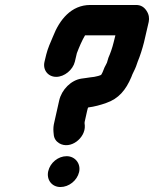

<svg xmlns="http://www.w3.org/2000/svg" viewBox="-20 -722 619 772"><path d="M174 -34C166 0 188 30 223 30C257 30 290 4 298 -30C306 -64 282 -94 248 -94C214 -94 182 -68 174 -34ZM281 -474 289 -508C298 -532 310 -560 322 -580H444L437 -552C432 -531 424 -508 416 -490L410 -470L405 -460C398 -449 395 -434 388 -423C387 -418 363 -414 359 -413L343 -411C335 -410 318 -407 308 -406C266 -400 228 -362 218 -318L198 -229C195 -217 194 -205 195 -192L196 -182C197 -166 205 -154 218 -146C263 -119 324 -167 321 -217L320 -227C320 -228 321 -229 320 -230L330 -275C332 -285 334 -290 335 -290C359 -293 385 -300 407 -308C457 -325 486 -360 508 -412C513 -427 522 -441 527 -455L534 -475C543 -496 553 -528 559 -552L578 -634C581 -649 579 -664 569 -679C559 -694 546 -702 527 -702H343C266 -702 219 -642 193 -575C183 -552 172 -527 166 -503L159 -474C151 -441 173 -413 206 -413C239 -413 273 -441 281 -474Z"/></svg>

Font: Electronic
Style: TiIt
Weight: 900
Version: Version 1.011